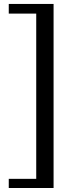

<svg xmlns="http://www.w3.org/2000/svg" viewBox="-20 -855 414 973"><path d="M24.4 97.7V51.3H163.6V-786.1H24.4V-835H251.5V97.7Z"/></svg>

Font: Modern Antiqua
Style: Book
Weight: 400
Designer: Wojciech Kalinowski "wmk69" (wmk69@o2.pl)
Foundry: Wojciech Kalinowski "wmk69" (wmk69@o2.pl)
Version: Version 3.1.0; 2021-05-28